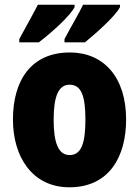

<svg xmlns="http://www.w3.org/2000/svg" viewBox="-20 -786 592 816"><path d="M490 -756V-766H333C319 -735 287 -682 254 -620V-606H341C389 -645 472 -719 490 -756ZM297 -756V-766H141C126 -736 96 -683 62 -620V-606H145C200 -648 278 -718 297 -756ZM516 -278C516 -460 419 -563 277 -563C112 -563 35 -444 35 -278C35 -120 117 10 275 10C446 10 516 -123 516 -278ZM208 -277C208 -378 229 -426 276 -426C326 -426 343 -377 343 -278C343 -178 326 -127 276 -127C228 -127 208 -179 208 -277Z"/></svg>

Font: Noto Sans Sinhala Condensed Black
Style: Regular
Weight: 900
Width: 3
Designer: Jelle Bosma - Monotype Design Team
Foundry: Monotype Imaging Inc.
Version: Version 2.006